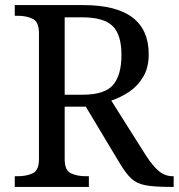

<svg xmlns="http://www.w3.org/2000/svg" viewBox="-20 -734 702 754"><path d="M38 0V-42H51Q84 -42 108.5 -53.5Q133 -65 133 -109V-604Q133 -648 108.5 -660Q84 -672 51 -672H38V-714H307Q564 -714 564 -521Q564 -468 542 -431.5Q520 -395 486.5 -373Q453 -351 417 -339L554 -122Q580 -82 604 -62Q628 -42 659 -42H662V0H648Q586 0 551.5 -6.5Q517 -13 496 -32.5Q475 -52 452 -90L317 -315H234V-109Q234 -65 258.5 -53.5Q283 -42 316 -42H329V0ZM304 -362Q392 -362 424.5 -401Q457 -440 457 -518Q457 -598 422 -632Q387 -666 302 -666H234V-362Z"/></svg>

Font: Noto Serif Oriya
Style: Regular
Weight: 400
Designer: David Williams
Foundry: Google LLC, David Williams
Version: Version 1.051; ttfautohint (v1.8.4.7-5d5b)